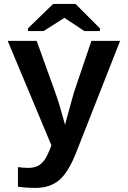

<svg xmlns="http://www.w3.org/2000/svg" viewBox="-20 -733 640 961"><path d="M158.7 207.5Q106.9 207.5 69.8 201.2V103.5L94.7 106L119.6 107.4Q148.9 107.4 168.2 98.1Q187.5 88.9 202.9 67.4Q218.3 45.9 237.3 -5.4L18.6 -528.3H163.6L256.3 -271Q275.9 -217.8 305.7 -107.9L310.1 -126L349.6 -269L437.5 -528.3H581.1L362.3 27.8Q323.2 128.4 276.9 168Q230.5 207.5 158.7 207.5ZM480 -591.3V-577.6H402.3L303.2 -643.1H301.3L198.2 -577.6H120.1V-591.3L246.1 -713.4H357.9Z"/></svg>

Font: Cousine
Style: Bold
Weight: 700
Monospace: yes
Designer: Steve Matteson
Foundry: Ascender Corporation
Version: Version 1.20